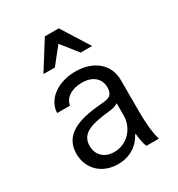

<svg xmlns="http://www.w3.org/2000/svg" viewBox="-190 -924 980 1057"><g transform="rotate(-30 300.0 -395.5)"><path d="M411.8 -384.6Q411.8 -356.8 398.7 -342.8Q385.6 -328.8 357.2 -326.2L307.4 -321.4Q192.2 -310.4 136.5 -269.5Q80.8 -228.6 80.8 -154.2Q80.8 -117.8 93.5 -87.6Q106.2 -57.4 128.9 -35.7Q151.6 -14 183.3 -2Q215 10 252.8 10Q295.6 10 330.3 -5.5Q365 -21 389.4 -49.1Q413.8 -77.2 427.3 -116.8Q440.8 -156.4 440.8 -205.6L388.4 -85.6H418.4Q420.8 -59 425.2 -37.9Q429.6 -16.8 435.8 0H515.8Q505.2 -35.4 500.5 -82.5Q495.8 -129.6 495.8 -193V-384.4Q495.8 -421.6 481.7 -452.1Q467.6 -482.6 442.1 -504.4Q416.6 -526.2 381 -538.1Q345.4 -550 301.4 -550Q259 -550 223.2 -538.9Q187.4 -527.8 160.6 -508.3Q133.8 -488.8 118.1 -461.4Q102.4 -434 101.2 -402H183.4Q187.6 -436.2 220.3 -457.5Q253 -478.8 301.2 -478.8Q352.8 -478.8 382.3 -453.7Q411.8 -428.6 411.8 -384.6ZM411.8 -313V-210Q411.8 -177.8 400.7 -150.1Q389.6 -122.4 370.2 -102.2Q350.8 -82 324.2 -70.3Q297.6 -58.6 267.6 -58.6Q221 -58.6 193.2 -85.2Q165.4 -111.8 165.4 -155.6Q165.4 -202.8 201.2 -227.8Q237 -252.8 316.2 -262.6L363.8 -268.4Q404 -273.4 423 -295Q442 -316.6 442 -359.8ZM143 -625.4H215.8L297.8 -728.6L379.8 -625.4H452.6L342 -801.4H253.6Z"/></g></svg>

Font: CommitMonoV142 ExtLt
Style: Regular
Weight: 200
Monospace: yes
Designer: Eigil Nikolajsen
Foundry: Eigil Nikolajsen
Version: Version 1.142